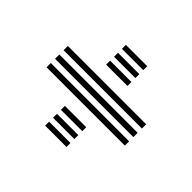

<svg xmlns="http://www.w3.org/2000/svg" viewBox="-103 -712 692 692"><g transform="rotate(45 243.5 -366.0)"><path d="M43.9 -399.7V-421.4H443.1V-399.7ZM43.9 -356.2V-378H443.1V-356.2ZM43.9 -312.8V-334.5H443.1V-312.8ZM189.1 -551.9V-572.1H297.8V-551.9ZM189.1 -471.4V-491.6H297.8V-471.4ZM189.1 -511.7V-531.8H297.8V-511.7ZM189.1 -241V-261.2H297.8V-241ZM189.1 -160.5V-180.7H297.8V-160.5ZM189.1 -200.8V-220.9H297.8V-200.8Z"/></g></svg>

Font: Big Shoulders Inline Display SC Thin
Style: Regular
Weight: 100
Designer: Patric King
Foundry: XO Type Co
Version: Version 2.002